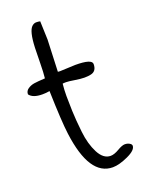

<svg xmlns="http://www.w3.org/2000/svg" viewBox="-139 -794 635 852"><g transform="rotate(-20 178.5 -368.5)"><path d="M60 -419Q15 -419 -1 -441Q-1 -457 12.5 -466Q26 -475 42 -477.5Q58 -480 94 -482Q97 -509 97.5 -551.5Q98 -594 99 -624Q102 -703 123 -721Q132 -729 142.5 -729Q153 -729 161 -727Q164 -655 164 -640L158 -490Q160 -489 169 -489L241 -492Q319 -492 319 -468Q319 -434 291 -428Q278 -425 260.5 -425Q243 -425 215.5 -429.5Q188 -434 176 -434Q164 -434 160 -433Q157 -404 157 -375.5Q157 -347 158.5 -304.5Q160 -262 166.5 -203Q173 -144 195 -101.5Q217 -59 251 -59Q268 -59 291 -72.5Q314 -86 326.5 -86Q339 -86 348.5 -80.5Q358 -75 358 -68Q358 -47 315.5 -27.5Q273 -8 243 -8Q133 -8 106 -216Q98 -276 94 -422Q78 -419 60 -419Z"/></g></svg>

Font: Handlee
Style: Regular
Weight: 400
Designer: Joe Prince
Foundry: Joe Prince
Version: Version 1.001